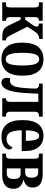

<svg xmlns="http://www.w3.org/2000/svg" viewBox="954 -1540 596 2543"><g transform="rotate(90 1251.5 -268.0)"><path d="M10 0V-50H40Q56 -50 67 -60Q78 -70 78 -113V-423Q78 -465 67 -475.5Q56 -486 40 -486H10V-536H255V-486H249Q233 -486 219.5 -476Q206 -466 206 -422V-304H240L316 -412Q327 -430 329.5 -441Q332 -452 332 -458Q332 -486 291 -486V-536H495V-489Q464 -489 437.5 -472.5Q411 -456 386 -412L333 -334L435 -132Q455 -91 471 -70.5Q487 -50 511 -50H515V0H511Q450 0 414 -5.5Q378 -11 356 -30.5Q334 -50 314 -92L240 -244H206V-114Q206 -69 219.5 -59.5Q233 -50 249 -50H255V0Z M763 10Q658 10 601 -58Q544 -126 544 -268Q544 -407 601.5 -476.5Q659 -546 763 -546Q868 -546 925 -478Q982 -410 982 -268Q982 -129 925 -59.5Q868 10 763 10ZM763 -46Q810 -46 828.5 -102Q847 -158 847 -268Q847 -378 828.5 -434Q810 -490 763 -490Q717 -490 698 -434Q679 -378 679 -268Q679 -158 698 -102Q717 -46 763 -46Z M1076 10Q1011 10 1011 -60Q1011 -70 1012.5 -81Q1014 -92 1016 -105Q1031 -102 1045 -102Q1075 -102 1095.5 -119.5Q1116 -137 1128.5 -181Q1141 -225 1146 -305Q1148 -327 1149.5 -353.5Q1151 -380 1152 -403Q1153 -426 1153 -436Q1153 -487 1101 -487H1087V-536H1525V-487H1508Q1487 -487 1473 -474Q1459 -461 1459 -426V-110Q1459 -75 1473 -62Q1487 -49 1508 -49H1525V0H1281V-49H1286Q1306 -49 1317.5 -62Q1329 -75 1329 -110V-478H1221L1211 -300Q1193 10 1076 10Z M1790 10Q1684 10 1627 -58.5Q1570 -127 1570 -266Q1570 -409 1624 -477.5Q1678 -546 1777 -546Q1871 -546 1925.5 -484Q1980 -422 1980 -303V-258H1705Q1706 -154 1733 -105.5Q1760 -57 1820 -57Q1862 -57 1889 -79Q1916 -101 1930 -137Q1959 -123 1959 -94Q1959 -71 1941.5 -47Q1924 -23 1886.5 -6.5Q1849 10 1790 10ZM1845 -313Q1844 -403 1829 -446.5Q1814 -490 1778 -490Q1709 -490 1706 -313Z M2014 0V-50H2044Q2059 -50 2070.5 -61Q2082 -72 2082 -114V-422Q2082 -466 2070.5 -476Q2059 -486 2044 -486H2014V-536H2281Q2370 -536 2416.5 -503.5Q2463 -471 2463 -402Q2463 -360 2445.5 -336Q2428 -312 2404 -300Q2380 -288 2361 -282V-279Q2409 -271 2444.5 -240Q2480 -209 2480 -145Q2480 -78 2434 -39Q2388 0 2296 0ZM2210 -304H2265Q2301 -304 2317 -326.5Q2333 -349 2333 -389Q2333 -432 2317 -454Q2301 -476 2265 -476H2210ZM2210 -60H2270Q2313 -60 2331.5 -81.5Q2350 -103 2350 -154Q2350 -205 2331.5 -224.5Q2313 -244 2273 -244H2210Z"/></g></svg>

Font: Noto Serif ExtraCondensed
Style: Bold
Weight: 700
Width: 2
Designer: Monotype Design Team
Foundry: Monotype Imaging Inc.
Version: Version 2.014; ttfautohint (v1.8.4.7-5d5b)